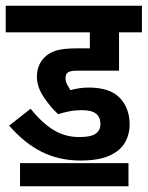

<svg xmlns="http://www.w3.org/2000/svg" viewBox="-20 -642 516 671"><path d="M265 -257Q243 -257 222.5 -253Q202 -249 183 -243Q155 -269 132 -304Q109 -339 109 -374Q109 -415 136 -442Q152 -458 177 -465.5Q202 -473 248 -473H294V-529H0V-622H476V-529H396V-395H249Q229 -395 219 -390Q209 -385 209 -369Q209 -357 215 -346Q221 -335 226 -327Q241 -331 256.5 -333.5Q272 -336 290 -336Q364 -336 398.5 -300Q433 -264 433 -207Q433 -172 416.5 -143.5Q400 -115 362.5 -98Q325 -81 261 -81Q187 -81 126.5 -111Q66 -141 12 -203L87 -262Q127 -212 167.5 -187.5Q208 -163 257 -163Q297 -163 314 -174.5Q331 -186 331 -209Q331 -232 316 -244.5Q301 -257 265 -257ZM50 -72H429V9H50Z"/></svg>

Font: Noto Sans ExtraCondensed SemiBold
Style: Regular
Weight: 600
Width: 2
Designer: Monotype Design Team
Foundry: Monotype Imaging Inc.
Version: Version 2.013; ttfautohint (v1.8.4.7-5d5b)